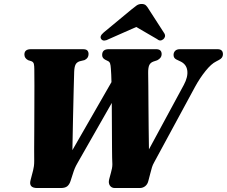

<svg xmlns="http://www.w3.org/2000/svg" viewBox="-20 -948 1144 968"><path d="M855 -671Q855 -683.5 863.2 -691.8Q871.5 -700 887 -700H1076.5Q1104 -700 1104 -674.5Q1104 -655.5 1083.5 -645.5L1069.5 -638Q1045.5 -626.5 1016.5 -590.5Q987.5 -554.5 963.5 -510.5L757.5 -130Q750 -117 746.2 -104.5Q742.5 -92 737.5 -72.5L728.5 -38Q724.5 -19.5 712.5 -9.8Q700.5 0 684 0H559Q542.5 0 534 -12.5Q525.5 -25 530.5 -44.5L539.5 -78Q542.5 -88.5 544.5 -99Q546.5 -109.5 546.5 -120Q545 -148 544.8 -198.2Q544.5 -248.5 544.2 -309.2Q544 -370 543.5 -429L371 -126.5Q362 -111 357 -99Q352 -87 346.5 -69L336 -36.5Q330.5 -18.5 319.5 -9.2Q308.5 0 286 0H168Q123.5 0 134 -39.5L147 -89.5Q149.5 -99 151 -110.5Q152.5 -122 152.5 -136.5Q152 -154 152.2 -196Q152.5 -238 152.8 -293.2Q153 -348.5 153.2 -406.8Q153.5 -465 153.5 -516Q153.5 -567 153 -599.5Q153 -615 150.8 -625.2Q148.5 -635.5 138 -639.5L122 -644.5Q103 -654.5 103 -673Q103 -700 136 -700H398Q414.5 -700 420.5 -693.2Q426.5 -686.5 426.5 -675.5Q426.5 -654.5 406 -645L381.5 -639Q366.5 -634 360.8 -622.2Q355 -610.5 354 -586.5Q353 -558.5 351.5 -496.5Q350 -434.5 348.2 -354.2Q346.5 -274 345 -191L542 -534Q541.5 -554.5 540.8 -571.8Q540 -589 539 -601.5Q538 -619.5 534.8 -628.8Q531.5 -638 520.5 -642L510.5 -647Q495 -655 495 -670.5Q495 -700 528 -700H767.5Q795 -700 795 -674.5Q795 -655.5 772.5 -644L753 -637.5Q738 -632 732.2 -618.8Q726.5 -605.5 727 -579.5Q727.5 -559 727.8 -516Q728 -473 728.5 -417.5Q729 -362 729.5 -303.8Q730 -245.5 731 -195L906.5 -519.5Q929 -561 924 -593.8Q919 -626.5 885 -640.5L868.5 -648.5Q855 -655.5 855 -671ZM530 -751.5Q503 -736.5 491.5 -749.5Q479 -764 502.5 -784L642.5 -900Q657.5 -912.5 668.5 -920.2Q679.5 -928 694 -928Q708.5 -928 716 -920.5Q723.5 -913 731 -900L809 -779Q814 -769.5 811.2 -761.8Q808.5 -754 802.5 -749.5Q787 -737.5 771 -751.5L667 -812Z"/></svg>

Font: Fraunces 144pt Soft Black
Style: Italic
Weight: 900
Italic angle: -16°
Version: Version 1.000;[b76b70a41]